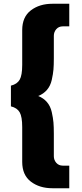

<svg xmlns="http://www.w3.org/2000/svg" viewBox="-20 -800 438 1020"><path d="M266 -610V-490Q266 -454 264 -430.5Q262 -407 255 -375.5Q248 -344 229.5 -322.5Q211 -301 183 -290Q211 -279 229.5 -257.5Q248 -236 255 -204.5Q262 -173 264 -149.5Q266 -126 266 -90V30Q266 50 279 65Q292 80 314 80H348V200H258Q190 200 144 165Q98 130 98 60V-125Q98 -180 84.5 -203.5Q71 -227 38 -235V-345Q71 -353 84.5 -376.5Q98 -400 98 -455V-640Q98 -710 144 -745Q190 -780 258 -780H348V-660H314Q292 -660 279 -645Q266 -630 266 -610Z"/></svg>

Font: renner_700bold
Style: Bold
Weight: 700
Version: Version 003.000 ; ttfautohint (v0.97) -l 8 -r 50 -G 200 -x 1